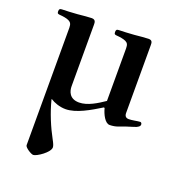

<svg xmlns="http://www.w3.org/2000/svg" viewBox="-136 -578 896 973"><g transform="rotate(20 312.5 -91.5)"><path d="M21 -442C21 -429 27 -429 38 -428C52 -427 73 -424 85 -418C97 -412 103 -404 103 -383V250C103 262 139 285 151 285C169 285 232 243 232 215C232 207 226 193 217 177C188 124 159 56 142 -12L144 -13C162 -1 193 11 225 11C282 11 349 -29 406 -64L410 -62C418 -31 438 10 463 10C478 10 496 7 508 2C529 -6 554 -15 582 -23C604 -29 613 -38 613 -46C613 -52 610 -58 604 -58C597 -58 587 -56 574 -54C564 -52 550 -51 544 -51C529 -51 521 -59 521 -76V-440C521 -454 521 -468 500 -468C484 -468 456 -465 424 -462C399 -460 358 -458 344 -458C331 -458 328 -454 328 -442C328 -429 334 -429 345 -428C359 -427 380 -424 392 -418C404 -412 409 -404 409 -383V-100C372 -75 324 -44 278 -44C226 -44 215 -82 215 -109V-440C215 -454 214 -468 193 -468C177 -468 150 -465 118 -462C93 -460 52 -458 38 -458C25 -458 21 -454 21 -442Z"/></g></svg>

Font: Monomakh Unicode
Style: Regular
Weight: 400
Version: Version 1.2